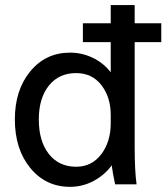

<svg xmlns="http://www.w3.org/2000/svg" viewBox="-20 -721 651 751"><path d="M304.2 -556.2V-629.9H413.1V-701.2H506.8V-629.9H610.8V-556.2H506.8V-145Q506.8 -52.7 514.2 0H430.2Q419.9 -49.3 417 -74.2Q389.6 -36.6 346.4 -13.4Q303.2 9.8 253.9 9.8Q158.7 9.8 98.4 -64Q38.1 -137.7 38.1 -253.9Q38.1 -368.7 98.4 -441.9Q158.7 -515.1 253.9 -515.1Q301.3 -515.1 343.5 -494.6Q385.7 -474.1 413.1 -438V-556.2ZM413.1 -238.8V-271Q413.1 -340.8 376.7 -387.9Q340.3 -435.1 277.8 -435.1Q210.4 -435.1 171.1 -386Q131.8 -336.9 131.8 -253.9Q131.8 -168.5 171.1 -118.7Q210.4 -68.8 277.8 -68.8Q338.9 -68.8 376 -117.7Q413.1 -166.5 413.1 -238.8Z"/></svg>

Font: LT Superior Med
Style: Regular
Weight: 500
Designer: Daniel Lyons
Foundry: LyonsType
Version: Version 1.000